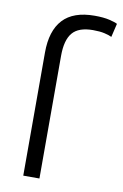

<svg xmlns="http://www.w3.org/2000/svg" viewBox="-88 -827 560 877"><g transform="rotate(10 192.5 -388.0)"><path d="M84 0V-571Q84 -672 132 -724Q180 -776 279 -776Q320 -776 347.5 -769.5Q375 -763 385 -757L370 -694Q358 -700 336.5 -705Q315 -710 283 -710Q216 -710 187.5 -676Q159 -642 159 -569V0Z"/></g></svg>

Font: Ubuntu Sans
Style: Regular
Weight: 400
Designer: Dalton Maag Ltd
Foundry: Dalton Maag Ltd
Version: Version 1.006; ttfautohint (v1.8.4.7-5d5b)